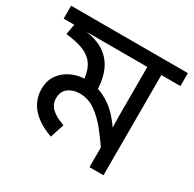

<svg xmlns="http://www.w3.org/2000/svg" viewBox="-150 -768 922 914"><g transform="rotate(30 311.0 -311.0)"><path d="M632 -622V-551H527V0H450V-135L468 -82Q433 -135 397.5 -180Q362 -225 322.5 -253Q283 -281 236 -281Q199 -281 173.5 -262Q148 -243 148 -205Q148 -172 172 -149.5Q196 -127 243 -111L218 -34Q164 -53 130.5 -80Q97 -107 81.5 -139.5Q66 -172 66 -208Q66 -256 89.5 -288Q113 -320 149.5 -336.5Q186 -353 223 -353Q283 -353 328.5 -331Q374 -309 408.5 -272Q443 -235 471 -189L454 -186Q452 -209 451 -232.5Q450 -256 450 -281V-551H-10V-622ZM299 -323Q299 -317 298.5 -311Q298 -305 297 -299L221 -322Q219 -380 201 -415Q183 -450 144 -468.5Q105 -487 38 -494L51 -566L97 -553Q145 -549 182.5 -533.5Q220 -518 246 -490Q272 -462 285.5 -420.5Q299 -379 299 -323Z"/></g></svg>

Font: ubangla15
Style: Book
Weight: 400
Designer: Jelle Bosma - Monotype Design Team
Foundry: Monotype Imaging Inc.
Version: Version 2.003